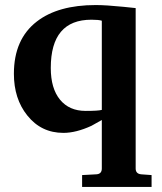

<svg xmlns="http://www.w3.org/2000/svg" viewBox="-20 -521 640 760"><path d="M580 219H305V172L361 169Q383 168 383 146V-46Q362 -34 342 -23Q281 5 231 5Q143 5 88 -64Q35 -130 35 -229Q35 -366 126 -436Q210 -501 359 -501Q399 -501 469 -494Q493 -491 517 -489V146Q517 167 539 169L580 172ZM383 -86V-439Q371 -443 342 -443Q181 -443 181 -252Q181 -171 217.5 -126.5Q254 -82 319 -82Q369 -82 383 -86Z"/></svg>

Font: Apparatus SIL
Style: Bold
Weight: 700
Version: Version 1.0